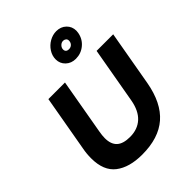

<svg xmlns="http://www.w3.org/2000/svg" viewBox="-273 -1139 1301 1301"><g transform="rotate(-45 378.0 -488.0)"><path d="M56 -213Q56 -94 126 -40Q196 14 319 14Q477 14 567 -64.5Q657 -143 686 -304L756 -702H597L526 -299Q511 -214 464.5 -171.5Q418 -129 345 -129Q280 -129 249 -157.5Q218 -186 218 -244Q218 -270 224 -303L294 -702H135L64 -299Q56 -258 56 -213ZM595 -876Q597 -890 597 -895Q597 -936 569 -963Q541 -990 498 -990Q464 -990 432 -972Q400 -954 380 -923Q360 -892 360 -857Q360 -817 388.5 -790Q417 -763 460 -763Q510 -763 548 -794.5Q586 -826 595 -876ZM514 -884Q514 -866 502.5 -854Q491 -842 472 -842Q459 -842 451 -849Q443 -856 443 -869Q443 -885 455.5 -898Q468 -911 485 -911Q496 -911 505 -904Q514 -897 514 -884Z"/></g></svg>

Font: Geom Bold
Style: Bold Italic
Weight: 700
Italic angle: -10°
Version: Version 1.102